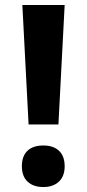

<svg xmlns="http://www.w3.org/2000/svg" viewBox="-20 -734 346 767"><path d="M213.4 -236.8H94.2L69.3 -713.9H238.3ZM153.3 -152.8Q193.4 -152.8 215.8 -131.6Q238.3 -110.4 238.3 -69.8Q238.3 -29.8 215.1 -8.3Q191.9 13.2 153.3 13.2Q113.3 13.2 90.3 -8.3Q67.4 -29.8 67.4 -69.8Q67.4 -110.4 89.6 -131.6Q111.8 -152.8 153.3 -152.8Z"/></svg>

Font: Droid Sans Tamil
Style: Bold
Weight: 700
Designer: Jelle Bosma
Foundry: Monotype Imaging Inc.
Version: Version 1.00